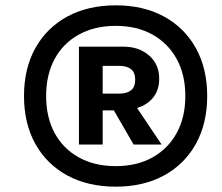

<svg xmlns="http://www.w3.org/2000/svg" viewBox="-20 -690 831 720"><path d="M414 -670Q518 -670 595 -628Q672 -586 714.5 -509.5Q757 -433 757 -330Q757 -227 714.5 -150.5Q672 -74 595 -32Q518 10 414 10Q310 10 232.5 -32Q155 -74 112.5 -150.5Q70 -227 70 -330Q70 -433 112.5 -509.5Q155 -586 232.5 -628Q310 -670 414 -670ZM414 -593Q335 -593 276 -560.5Q217 -528 185 -469Q153 -410 153 -330Q153 -250 185 -191Q217 -132 276 -99.5Q335 -67 414 -67Q493 -67 551.5 -99.5Q610 -132 642.5 -191Q675 -250 675 -330Q675 -410 642.5 -469Q610 -528 551.5 -560.5Q493 -593 414 -593ZM443 -515Q501 -515 539 -482Q577 -449 577 -395Q577 -353 555 -325Q533 -297 494 -285L586 -148H481L407 -276H365V-148H276V-515ZM428 -443H365V-339H428Q456 -339 471.5 -351.5Q487 -364 487 -391Q487 -418 471.5 -430.5Q456 -443 428 -443Z"/></svg>

Font: Work Sans SemiBold
Style: Italic
Weight: 600
Italic angle: -13°
Designer: Wei Huang
Foundry: Wei Huang
Version: Version 2.012; ttfautohint (v1.8.3)